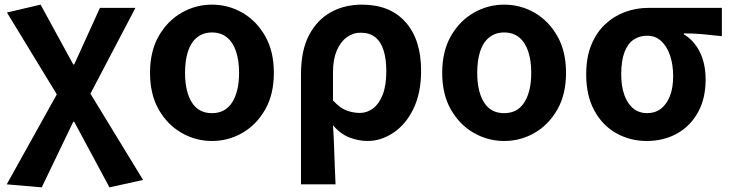

<svg xmlns="http://www.w3.org/2000/svg" viewBox="-20 -594 3146 828"><path d="M160 214 9 201 225 -187 10 -540 155 -574 296 -316H300L411 -560H564L370 -190L597 182L452 214L300 -69H296Z M894 14Q824 14 763 -21Q702 -56 664.5 -121.5Q627 -187 627 -280Q627 -373 664.5 -438.5Q702 -504 763 -539Q824 -574 894 -574Q965 -574 1025.5 -539Q1086 -504 1123.5 -438.5Q1161 -373 1161 -280Q1161 -187 1123.5 -121.5Q1086 -56 1025.5 -21Q965 14 894 14ZM894 -106Q952 -106 981.5 -153Q1011 -200 1011 -280Q1011 -333 998 -372Q985 -411 959 -432.5Q933 -454 894 -454Q856 -454 829.5 -432.5Q803 -411 790.5 -372Q778 -333 778 -280Q778 -200 807 -153Q836 -106 894 -106Z M1278 201V-273Q1278 -377 1313 -443Q1348 -509 1407 -541.5Q1466 -574 1541 -574Q1662 -574 1729 -498.5Q1796 -423 1796 -289Q1796 -193 1763 -125Q1730 -57 1676.5 -21.5Q1623 14 1565 14Q1527 14 1487.5 -1Q1448 -16 1416 -54Q1419 -9 1420.5 33Q1422 75 1423.5 116Q1425 157 1427 201ZM1532 -107Q1563 -107 1589 -126.5Q1615 -146 1630.5 -186Q1646 -226 1646 -287Q1646 -340 1634 -377.5Q1622 -415 1597.5 -434Q1573 -453 1535 -453Q1502 -453 1475 -433Q1448 -413 1432 -375Q1416 -337 1416 -283V-161Q1446 -128 1474.5 -117.5Q1503 -107 1532 -107Z M2154 14Q2084 14 2023 -21Q1962 -56 1924.5 -121.5Q1887 -187 1887 -280Q1887 -373 1924.5 -438.5Q1962 -504 2023 -539Q2084 -574 2154 -574Q2225 -574 2285.5 -539Q2346 -504 2383.5 -438.5Q2421 -373 2421 -280Q2421 -187 2383.5 -121.5Q2346 -56 2285.5 -21Q2225 14 2154 14ZM2154 -106Q2212 -106 2241.5 -153Q2271 -200 2271 -280Q2271 -333 2258 -372Q2245 -411 2219 -432.5Q2193 -454 2154 -454Q2116 -454 2089.5 -432.5Q2063 -411 2050.5 -372Q2038 -333 2038 -280Q2038 -200 2067 -153Q2096 -106 2154 -106Z M2769 14Q2698 14 2638.5 -19Q2579 -52 2543.5 -116.5Q2508 -181 2508 -273Q2508 -347 2530 -400.5Q2552 -454 2590 -489.5Q2628 -525 2676 -542.5Q2724 -560 2776 -560H3093V-438Q3047 -443 3010 -446.5Q2973 -450 2929 -450V-446Q2973 -420 2998 -369.5Q3023 -319 3023 -251Q3023 -169 2990 -109.5Q2957 -50 2899.5 -18Q2842 14 2769 14ZM2771 -106Q2805 -106 2830 -125Q2855 -144 2869 -179.5Q2883 -215 2883 -266Q2883 -314 2870 -353.5Q2857 -393 2832 -416.5Q2807 -440 2771 -440Q2738 -440 2712.5 -423Q2687 -406 2673 -369Q2659 -332 2659 -273Q2659 -221 2673 -183Q2687 -145 2712 -125.5Q2737 -106 2771 -106Z"/></svg>

Font: Farlight84_Sys_V01
Style: Bold
Weight: 700
Designer: Monotype Design Team, Nadine Chahine and Nizar Qandah
Foundry: Monotype Imaging Inc.
Version: Version 2.004;October 31, 2024;FontCreator 14.0.0.2814 64-bi